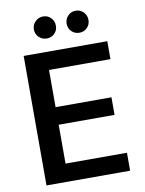

<svg xmlns="http://www.w3.org/2000/svg" viewBox="-96 -956 770 1022"><g transform="rotate(-10 289.0 -444.5)"><path d="M71 0V-700H523V-603H191V-402H493V-307H191V-97H523V0ZM251 -787Q234 -770 209 -770Q184 -770 166.5 -787Q149 -804 149 -829Q149 -854 166.5 -871.5Q184 -889 209 -889Q234 -889 251 -871.5Q268 -854 268 -829Q268 -804 251 -787ZM427 -787Q410 -770 385 -770Q360 -770 343 -787Q326 -804 326 -829Q326 -854 343 -871.5Q360 -889 385 -889Q410 -889 427 -871.5Q444 -854 444 -829Q444 -804 427 -787Z"/></g></svg>

Font: AWOL-DM SemiBold
Style: Regular
Weight: 600
Designer: Colophon Foundry, Jonny Pinhorn, Mikhail Sharanda
Foundry: Colophon Foundry
Version: Version 1.000;Glyphs 3.2.3 (3260)